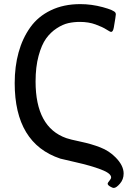

<svg xmlns="http://www.w3.org/2000/svg" viewBox="-20 -734 647 938"><path d="M51.8 -328.1Q51.8 -409.2 70.8 -478Q89.8 -546.9 127.9 -600.3Q166 -653.8 228.5 -683.8Q291 -713.9 372.1 -713.9Q427.2 -713.9 482.2 -699Q537.1 -684.1 543.9 -671.9Q545.9 -668 545.9 -664.1Q545.9 -657.2 536.1 -600.1Q532.2 -578.1 522.9 -578.1Q518.1 -578.1 499.5 -590.1Q481 -602.1 447 -614.5Q413.1 -627 370.1 -627Q341.3 -627 314.2 -621.1Q287.1 -615.2 257.1 -595.7Q227.1 -576.2 205.1 -545.7Q183.1 -515.1 168.5 -461.2Q153.8 -407.2 153.8 -335.9Q153.8 -111.8 304.2 -59.1Q320.3 -53.2 373.5 -42Q426.8 -30.8 470 -13.9Q513.2 2.9 543.9 34.2Q584 74.2 584 113.8Q584 142.6 565.9 163.3Q547.9 184.1 536.1 184.1Q529.3 184.1 517.6 177Q505.9 169.9 505.9 163.1Q505.9 159.2 514.4 149.2Q522.9 139.2 522.9 132.8Q522.9 112.8 473.4 94Q423.8 75.2 352.3 59.1Q280.8 43 274.9 41Q51.8 -33.2 51.8 -328.1Z"/></svg>

Font: CMU Sans Serif Demi Condensed
Style: DemiCondensed
Weight: 600
Width: 3
Version: Version 0.7.0